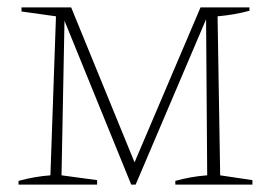

<svg xmlns="http://www.w3.org/2000/svg" viewBox="-20 -498 733 518"><path d="M574 -25 661 -12V0H453V-10Q496 -22 539 -25L536 -446L346 0H334L154 -442L146 -25L242 -12V0H30V-10Q74 -22 116 -25L131 -454L38 -467V-478H172L343 -60L521 -478H653V-469Q613 -458 567 -454Z"/></svg>

Font: Piazzolla Thin
Style: Regular
Weight: 100
Designer: Juan Pablo del Peral
Foundry: Huerta Tipografica
Version: Version 1.330